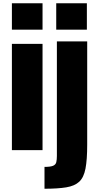

<svg xmlns="http://www.w3.org/2000/svg" viewBox="-20 -866 593 1178"><path d="M53 -684V-846H241V-684ZM53 55V-597H241V55ZM325 -684V-846H513V-684ZM253 292V158Q290 158 306 151Q322 144 325.5 128.5Q329 113 329 91V-612H515V21Q515 114 504.5 168.5Q494 223 466 249Q438 275 386 283.5Q334 292 253 292Z"/></svg>

Font: Farlight84_Sys_V01
Style: Bold
Weight: 700
Designer: Monotype Design Team, Nadine Chahine and Nizar Qandah
Foundry: Monotype Imaging Inc.
Version: Version 2.004;October 31, 2024;FontCreator 14.0.0.2814 64-bi